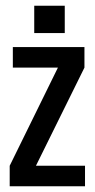

<svg xmlns="http://www.w3.org/2000/svg" viewBox="-20 -653 332 673"><path d="M278 -72V0H14V-72L183 -416H25V-488H276V-416L106 -72ZM207 -633V-537H100V-633Z"/></svg>

Font: Teko Regular
Style: Regular
Weight: 400
Designer: Manushi Parikh, Jonny Pinhorn
Foundry: Indian Type Foundry
Version: Version 1.105;PS 1.0;hotconv 1.0.78;makeotf.lib2.5.61930; tt